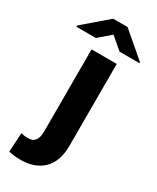

<svg xmlns="http://www.w3.org/2000/svg" viewBox="-308 -806 888 1086"><g transform="rotate(30 136.0 -263.5)"><path d="M68.4 -528.3H232.9V7.3Q232.9 107.4 179.7 160.4Q126.5 213.4 33.2 213.4Q12.2 213.4 -6.1 211.7Q-24.4 210 -45.4 205.1L-38.1 80.6Q-25.4 83.5 -15.9 85Q-6.3 86.4 10.3 86.4Q68.4 86.4 68.4 7.3ZM181.6 -739.7 341.8 -602.5V-596.2H212.4L134.3 -662.6L57.1 -596.2H-69.8V-604.5L87.4 -739.7Z"/></g></svg>

Font: Vazirmatn UI FD Black
Style: Regular
Weight: 900
Designer: Saber Rastikerdar
Foundry: Saber Rastikerdar
Version: Version 33.003